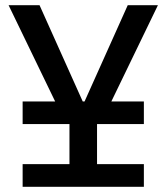

<svg xmlns="http://www.w3.org/2000/svg" viewBox="-20 -718 640 738"><path d="M67 -87H247V-241H67V-328H192L13 -698H132L298 -328H305L471 -698H587L408 -328H533V-241H353V-87H533V0H67Z"/></svg>

Font: IBM Plex Mono Medium
Style: Regular
Weight: 500
Monospace: yes
Designer: Mike Abbink, Paul van der Laan, Pieter van Rosmalen
Foundry: Bold Monday
Version: Version 2.3